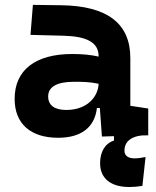

<svg xmlns="http://www.w3.org/2000/svg" viewBox="-20 -542 626 769"><path d="M498 207C513.2 207 532.2 205.6 550.3 202.6L563 86.9C546.9 90.3 531.2 92.3 519 92.3C493.2 92.3 478.5 81.5 478.5 61.5C478.5 26.4 503.9 4.9 547.9 0.5L573.7 0V-107.4L502 -118.2V-309.6C502 -446.3 412.1 -518.6 224.6 -521L111.8 -522.5L102.1 -402.3L234.4 -398.9C327.6 -396.5 375 -372.1 375 -316.9V-315.4C343.8 -322.3 312 -325.7 269 -325.7C122.1 -325.7 38.6 -261.7 38.6 -146C38.6 -46.4 102.5 9.8 212.9 9.8C302.7 9.8 358.9 -29.8 368.2 -109.4H379.9L388.2 4.9L436.5 3.4V21C400.9 32.2 380.9 65.9 380.9 111.8C380.9 172.4 423.3 207 498 207ZM375 -206.5C373 -154.8 329.6 -101.6 245.6 -101.6C198.2 -101.6 172.9 -120.6 172.9 -155.8C172.9 -194.3 208.5 -214.4 275.4 -214.4C309.6 -214.4 337.4 -214.4 375 -206.5Z"/></svg>

Font: Cascadia Mono NF
Style: Bold
Weight: 700
Monospace: yes
Designer: Aaron Bell
Foundry: Saja Typeworks
Version: Version 2404.023